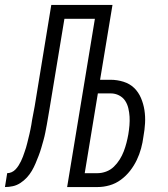

<svg xmlns="http://www.w3.org/2000/svg" viewBox="-58 -755 678 775"><path d="M213 0 325 -679H202L142 -316Q139 -300 136.5 -284Q134 -268 131 -252Q128 -236 125 -220.5Q122 -205 117.5 -189Q113 -173 108.5 -157.5Q104 -142 98 -126.5Q92 -111 85.5 -95.5Q79 -80 70.5 -65.5Q62 -51 50.5 -38.5Q39 -26 24.5 -16.5Q10 -7 -6 -3.5Q-22 0 -38 0L-29 -56Q-20 -56 -11 -60Q-2 -64 5 -71.5Q12 -79 17 -87Q22 -95 26.5 -104Q31 -113 34.5 -122.5Q38 -132 41 -141Q44 -150 47 -159Q50 -168 52 -177.5Q54 -187 56.5 -196Q59 -205 61 -214.5Q63 -224 65 -233Q67 -242 68.5 -251.5Q70 -261 71.5 -270.5Q73 -280 75 -289Q77 -298 78.5 -307.5Q80 -317 82 -326L149 -735H396L346 -433H388Q415 -433 440.5 -425Q466 -417 483.5 -400Q501 -383 511 -359.5Q521 -336 525 -310.5Q529 -285 527.5 -258Q526 -231 521 -204Q518 -180 511.5 -156Q505 -132 494 -109Q483 -86 467 -65.5Q451 -45 430 -29.5Q409 -14 384.5 -7Q360 0 336 0ZM336 -56Q353 -56 370.5 -62.5Q388 -69 401.5 -82Q415 -95 425 -111Q435 -127 441.5 -144Q448 -161 452.5 -178.5Q457 -196 460 -213Q463 -231 464.5 -249Q466 -267 465 -284Q464 -301 460 -318Q456 -335 447 -348.5Q438 -362 422.5 -370Q407 -378 389 -378H337L284 -56Z"/></svg>

Font: Iosevka Light Extended
Style: Italic
Weight: 300
Width: 7
Italic angle: -9°
Monospace: yes
Designer: Belleve Invis
Foundry: Belleve Invis
Version: Version 32.5.0; ttfautohint (v1.8.4)